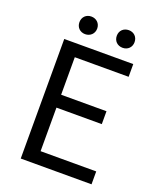

<svg xmlns="http://www.w3.org/2000/svg" viewBox="-163 -1007 914 1106"><g transform="rotate(20 294.0 -454.0)"><path d="M100 0H534V-79H193V-346H471V-425H193V-655H523V-733H100ZM203 -800C234 -800 258 -822 258 -854C258 -886 234 -908 203 -908C172 -908 149 -886 149 -854C149 -822 172 -800 203 -800ZM433 -800C464 -800 487 -822 487 -854C487 -886 464 -908 433 -908C401 -908 378 -886 378 -854C378 -822 401 -800 433 -800Z"/></g></svg>

Font: Squished Noto Sans CJK JP Regular
Style: Regular
Weight: 400
Designer: Ryoko NISHIZUKA (kana & ideographs); Paul D. Hunt (Latin, Greek & Cyrillic); Wenlong ZHANG (bopomofo); Sandoll Communica
Foundry: Adobe Systems Incorporated
Version: Version 1.004;PS 1.004;hotconv 1.0.82;makeotf.lib2.5.63406